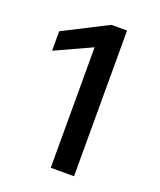

<svg xmlns="http://www.w3.org/2000/svg" viewBox="-130 -770 711 852"><g transform="rotate(20 226.0 -344.0)"><path d="M212 0V-569L40 -490V-582L248 -688H322V0Z"/></g></svg>

Font: Saira Expanded Medium
Style: Regular
Weight: 500
Width: 7
Designer: Hector Gatti with collaboration of the Omnibus-Type team
Foundry: Omnibus-Type
Version: Version 1.100; ttfautohint (v1.8.3)